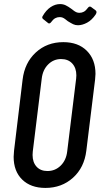

<svg xmlns="http://www.w3.org/2000/svg" viewBox="-20 -915 494 943"><path d="M47 -145Q47 -155 49 -175L91 -524Q101 -607 156 -657.5Q211 -708 291 -708Q364 -708 406.5 -665.5Q449 -623 449 -552Q449 -544 447 -524L404 -175Q394 -92 338.5 -42Q283 8 203 8Q131 8 89 -33Q47 -74 47 -145ZM310 -171 354 -529Q355 -535 355 -545Q355 -581 335 -603Q315 -625 280 -625Q243 -625 216.5 -598.5Q190 -572 185 -529L141 -171Q140 -165 140 -154Q140 -118 159.5 -96.5Q179 -75 213 -75Q251 -75 278 -101.5Q305 -128 310 -171ZM313 -811Q309 -814 301.5 -820Q294 -826 287.5 -828.5Q281 -831 273 -831Q261 -831 251 -825.5Q241 -820 230 -805Q227 -801 223 -800Q219 -799 216 -802L191 -822Q185 -828 189 -835Q206 -865 228.5 -880Q251 -895 275 -895Q290 -895 302.5 -889Q315 -883 330 -872Q333 -870 340.5 -864Q348 -858 355 -855Q362 -852 370 -852Q382 -852 392 -857.5Q402 -863 413 -878Q416 -882 420 -882.5Q424 -883 427 -881L451 -863Q454 -860 454 -855Q454 -851 450 -844Q431 -816 407.5 -803.5Q384 -791 363 -791Q350 -791 339.5 -796Q329 -801 313 -811Z"/></svg>

Font: Barlow Condensed Medium
Style: Italic
Weight: 500
Width: 3
Italic angle: -7°
Designer: Jeremy Tribby
Foundry: Tribby Type
Version: Version 1.408